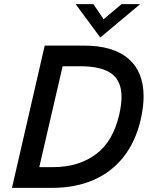

<svg xmlns="http://www.w3.org/2000/svg" viewBox="-20 -911 728 931"><path d="M196.8 -689.9H386.7Q528.8 -689.9 602.5 -626.5Q676.3 -563 676.3 -443.4Q676.3 -392.6 662.1 -330.1Q637.7 -225.1 579.8 -151.1Q522 -77.1 434.1 -38.6Q346.2 0 232.4 0H38.1ZM237.3 -100.6Q359.9 -100.6 443.8 -162.1Q527.8 -223.6 558.1 -355Q569.3 -404.3 569.3 -441.4Q569.3 -518.1 520.8 -554Q472.2 -589.8 367.7 -589.8H283.7L170.4 -100.6ZM466.3 -729 346.7 -891.1H432.6L482.4 -817.9L569.8 -891.1H659.7Z"/></svg>

Font: Acari Sans SemiBold
Style: Italic
Weight: 600
Italic angle: -13°
Designer: Alfredo Marco Pradil and Stefan Peev
Foundry: Hanken Design Co.
Version: Version 1.045;January 11, 2019;FontCreator 11.5.0.2425 64-bi